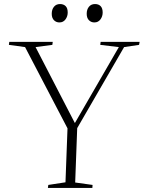

<svg xmlns="http://www.w3.org/2000/svg" viewBox="-20 -930 711 950"><path d="M350 -322H351L568 -697L476 -708L478 -723H671L668 -708L594 -697L362 -296L352 -27L438 -15L437 0H217L219 -15L304 -28L314 -295L104 -697L24 -708L26 -723H241L239 -708L156 -697ZM236 -862Q236 -883 247 -896.5Q258 -910 277 -910Q294 -910 304.5 -900Q315 -890 315 -868Q315 -849 304 -834Q293 -819 274 -819Q258 -819 247 -830Q236 -841 236 -862ZM409 -862Q409 -883 420 -896.5Q431 -910 450 -910Q468 -910 478 -899.5Q488 -889 488 -868Q488 -849 477 -834Q466 -819 447 -819Q431 -819 420 -830Q409 -841 409 -862Z"/></svg>

Font: Literata 60pt ExtraLight
Style: Italic
Weight: 250
Italic angle: -2°
Designer: Latin by Veronika Burian and Jose Scaglione. Greek by Irene Vlachou. Cyrillic by Vera Evstafieva
Foundry: TypeTogether
Version: Version 3.103;gftools[0.9.29]